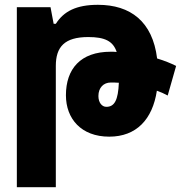

<svg xmlns="http://www.w3.org/2000/svg" viewBox="-20 -538 752 798"><path d="M50 240H212V-264C212 -343 248 -384 347 -384C416 -384 450 -367 465 -322C456 -323 448 -323 440 -323C314 -323 254 -251 254 -142C254 -45 317 30 434 30C547 30 614 -42 632 -161C649 -155 664 -148 677 -141L712 -264C690 -275 663 -286 633 -295C614 -449 522 -518 387 -518C297 -518 245 -491 212 -439H203L190 -508H50ZM389 -139C389 -174 411 -195 440 -195C451 -195 463 -195 474 -194C471 -122 456 -94 422 -94C404 -94 389 -111 389 -139Z"/></svg>

Font: Noto Sans Armenian ExtraCondensed Black
Style: Regular
Weight: 900
Width: 2
Designer: Monotype Design Team
Foundry: Monotype Imaging Inc.
Version: Version 2.008